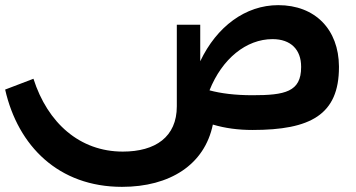

<svg xmlns="http://www.w3.org/2000/svg" viewBox="-20 -502 1383 746"><path d="M1061 -482C934 -482 822 -399 758 -264V-406H667V-89C667 30 584 87 457 87C290 87 165 -24 110 -196L0 -154C50 66 208 224 454 224C640 224 775 138 807 -18C854 -4 905 3 961 3C1186 3 1297 -56 1297 -241V-244C1296 -387 1205 -482 1061 -482ZM1150 -241C1150 -145 1087 -132 961 -132C894 -132 838 -139 794 -151C843 -274 937 -350 1039 -350C1110 -350 1150 -309 1150 -243Z"/></svg>

Font: Juman SemiBold
Style: Regular
Weight: 600
Designer: Bandar Raffah (Arabic) Julieta Ulanovsky (Latin)
Foundry: Caramella
Version: Version 5.022;PS 005.022;hotconv 1.0.88;makeotf.lib2.5.64775